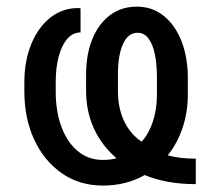

<svg xmlns="http://www.w3.org/2000/svg" viewBox="-20 -559 664 589"><path d="M295.4 10.3Q224.1 10.3 169.9 -27.3Q115.7 -64.9 85.2 -130.1Q54.7 -195.3 54.7 -278.3V-306.2Q54.7 -373 76.4 -425Q98.1 -477.1 136.2 -506.3Q174.3 -535.6 224.1 -534.2L227.1 -533.2V-459.5Q203.6 -459.5 186.5 -439.9Q169.4 -420.4 160.2 -386Q150.9 -351.6 150.9 -307.1V-278.3Q150.9 -217.3 168.5 -169.9Q186 -122.6 218.5 -95.5Q251 -68.4 295.4 -68.4Q306.6 -68.4 317.1 -69.6Q327.6 -70.8 337.4 -73.7Q292 -112.3 268.1 -165Q244.1 -217.8 244.1 -279.8V-330.1Q244.1 -392.1 263.2 -439Q282.2 -485.8 317.1 -512.2Q352.1 -538.6 399.9 -538.6Q447.3 -538.6 482.4 -510.3Q517.6 -481.9 536.9 -432.4Q556.2 -382.8 556.2 -319.8V-268.6Q556.2 -214.4 540 -166.7Q523.9 -119.1 494.6 -82.5Q530.8 -72.3 580.6 -72.3V5.9Q491.2 5.9 423.8 -22Q395.5 -5.9 363.3 2.2Q331.1 10.3 295.4 10.3ZM412.6 -125.5H415.5Q437 -149.4 449.2 -186.8Q461.4 -224.1 461.4 -268.6V-321.3Q461.4 -361.8 455.1 -392.6Q448.7 -423.3 435.5 -440.9Q422.4 -458.5 401.9 -458.5Q373 -458.5 357.4 -424.1Q341.8 -389.6 341.8 -331.1V-278.8Q341.8 -229 359.9 -189.5Q377.9 -149.9 412.6 -125.5Z"/></svg>

Font: Roboto Slab LO
Style: Regular
Weight: 400
Designer: Google
Version: Version 2.000